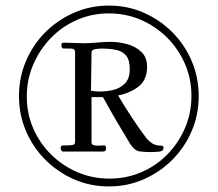

<svg xmlns="http://www.w3.org/2000/svg" viewBox="-20 -718 780 688"><path d="M445 -469Q445 -504 431.5 -519.5Q418 -535 395 -539.5Q372 -544 343 -544Q336 -544 322 -542Q308 -540 308 -530Q308 -496 307 -462Q306 -428 306 -393Q323 -390 338 -390Q364 -390 388.5 -396.5Q413 -403 429 -420.5Q445 -438 445 -469ZM566 -189Q566 -176 549.5 -174.5Q533 -173 524 -173Q498 -173 480 -175.5Q462 -178 446 -203Q421 -244 396.5 -286Q372 -328 349 -370H308V-208Q308 -200 315.5 -198Q323 -196 329 -196Q335 -196 341 -196.5Q347 -197 352 -197Q358 -197 359 -193Q360 -189 360 -185Q360 -175 349 -175H205Q202 -175 199.5 -180Q197 -185 197 -187Q197 -197 207.5 -197Q218 -197 224 -197Q231 -197 240 -198.5Q249 -200 249 -209V-531Q249 -544 233 -544Q217 -544 209 -544Q200 -544 200 -556Q200 -564 204.5 -564.5Q209 -565 213 -565Q230 -565 246.5 -564Q263 -563 279 -563Q304 -563 328 -565.5Q352 -568 377 -568Q405 -568 435 -560Q465 -552 486 -532.5Q507 -513 507 -479Q507 -431 476 -407.5Q445 -384 403 -376Q427 -336 452.5 -297Q478 -258 506 -221Q514 -212 523.5 -205.5Q533 -199 545 -197Q550 -196 558 -196Q566 -196 566 -189ZM666 -374Q666 -435 643 -488.5Q620 -542 579 -583Q538 -624 484.5 -647Q431 -670 370 -670Q309 -670 255.5 -646.5Q202 -623 162 -581.5Q122 -540 99 -486.5Q76 -433 76 -372Q76 -311 99 -258Q122 -205 163 -164.5Q204 -124 257.5 -101Q311 -78 372 -78Q433 -78 486.5 -101Q540 -124 580 -165Q620 -206 643 -259.5Q666 -313 666 -374ZM692 -374Q692 -307 667 -248.5Q642 -190 597.5 -145.5Q553 -101 495 -75.5Q437 -50 370 -50Q303 -50 245 -75.5Q187 -101 142.5 -145.5Q98 -190 73 -248.5Q48 -307 48 -374Q48 -440 73 -499Q98 -558 142.5 -602.5Q187 -647 245.5 -672.5Q304 -698 370 -698Q437 -698 495 -672.5Q553 -647 597.5 -602.5Q642 -558 667 -499Q692 -440 692 -374Z"/></svg>

Font: Kaisei Decol Medium
Style: Regular
Weight: 500
Designer: Font-Kai, 金井和夫
Foundry: KAZUO KANAI
Version: Version 5.003